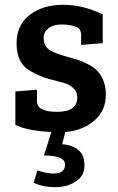

<svg xmlns="http://www.w3.org/2000/svg" viewBox="-20 -538 491 800"><path d="M295 -427Q271 -436 237 -436Q203 -436 182.5 -420.5Q162 -405 162 -382.5Q162 -360 169.5 -347.5Q177 -335 193 -326Q218 -313 253 -303.5Q288 -294 305 -288.5Q322 -283 347.5 -270Q373 -257 386 -242Q421 -205 421 -141.5Q421 -78 373.5 -36Q326 6 252 12L239 63Q281 66 306.5 87Q332 108 332 151.5Q332 195 295.5 218.5Q259 242 210 242Q161 242 120 224L136 172Q175 185 203 185Q251 185 251 147.5Q251 110 163 110L194 12Q92 7 44 -18V-157L134 -164V-116Q134 -72 218 -72Q302 -72 302 -133Q302 -155 287.5 -169Q273 -183 259 -188Q245 -193 225.5 -198Q206 -203 187.5 -208Q169 -213 147.5 -221.5Q126 -230 100 -246Q49 -279 49 -356.5Q49 -434 104 -476Q159 -518 242.5 -518Q326 -518 408 -478V-358L318 -351V-393Q318 -418 295 -427Z"/></svg>

Font: Bree Serif
Style: Regular
Weight: 400
Designer: Veronika Burian, Jos Scaglione
Foundry: TypeTogether
Version: Version 1.001